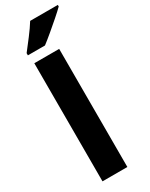

<svg xmlns="http://www.w3.org/2000/svg" viewBox="-249 -1023 837 1070"><g transform="rotate(-30 170.0 -488.0)"><path d="M224 0H64V-760H224ZM340 -966Q322 -948 290 -920Q258 -892 224 -863.5Q190 -835 165 -816H55V-830Q80 -862 110.5 -902Q141 -942 162 -976H340Z"/></g></svg>

Font: Noto Sans Khmer UI SemiCondensed ExtraBold
Style: Regular
Weight: 800
Width: 4
Designer: Danh Hong and the Monotype Design Team
Foundry: Monotype Imaging Inc.
Version: Version 2.002; ttfautohint (v1.8.4.7-5d5b)